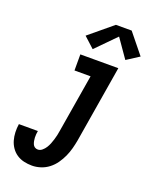

<svg xmlns="http://www.w3.org/2000/svg" viewBox="-177 -1075 933 1178"><g transform="rotate(20 289.5 -486.0)"><path d="M181 8Q153 8 127.5 2Q102 -4 81 -18Q60 -32 45.5 -53Q31 -74 24 -98.5Q17 -123 16 -150Q15 -177 19 -204H143Q141 -193 140 -182Q139 -171 139.5 -160Q140 -149 142 -138.5Q144 -128 148 -118.5Q152 -109 160.5 -103Q169 -97 181 -97Q196 -97 209 -108Q222 -119 230.5 -132.5Q239 -146 245 -161Q251 -176 255.5 -191Q260 -206 263.5 -221Q267 -236 269 -251L332 -630H227V-735H475L392 -234Q387 -206 379.5 -178Q372 -150 360 -123.5Q348 -97 330.5 -72Q313 -47 289 -28.5Q265 -10 236.5 -1Q208 8 181 8ZM287 -791 218 -854 370 -980H473L579 -849L498 -797L413 -919Z"/></g></svg>

Font: Iosevka SS04 Extrabold Oblique
Style: Regular
Weight: 800
Italic angle: -9°
Monospace: yes
Designer: Belleve Invis
Foundry: Belleve Invis
Version: Version 19.0.0; ttfautohint (v1.8.4)